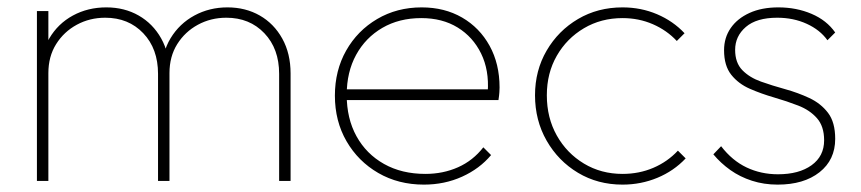

<svg xmlns="http://www.w3.org/2000/svg" viewBox="-20 -490 2331 520"><path d="M80 0V-460H111V0ZM408 0V-290Q408 -358 368 -400Q328 -442 265 -442Q223 -442 188 -423Q153 -404 132 -370.5Q111 -337 111 -292L90 -293Q90 -346 113.5 -386Q137 -426 177.5 -448Q218 -470 268 -470Q317 -470 355.5 -448Q394 -426 416.5 -386Q439 -346 439 -292V0ZM736 0V-290Q736 -358 696 -400Q656 -442 593 -442Q551 -442 516 -423Q481 -404 460 -370.5Q439 -337 439 -292L418 -293Q418 -347 442 -386.5Q466 -426 506.5 -448Q547 -470 596 -470Q645 -470 683.5 -448Q722 -426 744.5 -385.5Q767 -345 767 -291V0Z M1128 10Q1059 10 1004.5 -21.5Q950 -53 918.5 -107.5Q887 -162 887 -231Q887 -299 917.5 -353Q948 -407 1001.5 -438.5Q1055 -470 1122 -470Q1184 -470 1231.5 -442.5Q1279 -415 1306 -366Q1333 -317 1333 -253Q1333 -249 1332.5 -240.5Q1332 -232 1330 -219H909V-248H1310L1301 -241Q1305 -300 1283 -345Q1261 -390 1219.5 -415.5Q1178 -441 1121 -441Q1061 -441 1015.5 -414.5Q970 -388 944.5 -341.5Q919 -295 919 -233Q919 -169 945.5 -121Q972 -73 1020 -46Q1068 -19 1132 -19Q1180 -19 1220.5 -37Q1261 -55 1289 -91L1310 -70Q1279 -33 1231.5 -11.5Q1184 10 1128 10Z M1666 10Q1599 10 1545.5 -22Q1492 -54 1460.5 -109Q1429 -164 1429 -232Q1429 -299 1460.5 -353Q1492 -407 1545.5 -438.5Q1599 -470 1666 -470Q1716 -470 1759.5 -451.5Q1803 -433 1834 -400L1813 -379Q1786 -408 1748 -424.5Q1710 -441 1666 -441Q1608 -441 1561.5 -413.5Q1515 -386 1488 -339Q1461 -292 1461 -232Q1461 -171 1488 -123Q1515 -75 1561.5 -47Q1608 -19 1666 -19Q1711 -19 1749.5 -35.5Q1788 -52 1816 -82L1837 -61Q1805 -27 1760.5 -8.5Q1716 10 1666 10Z M2086 10Q2049 10 2016.5 -0.5Q1984 -11 1958 -29.5Q1932 -48 1912 -72L1933 -94Q1963 -55 2002 -36.5Q2041 -18 2087 -18Q2144 -18 2178 -42.5Q2212 -67 2212 -110Q2212 -148 2192.5 -170Q2173 -192 2142 -204Q2111 -216 2076.5 -226Q2042 -236 2011 -249.5Q1980 -263 1960.5 -287.5Q1941 -312 1941 -354Q1941 -388 1959 -414Q1977 -440 2010 -455Q2043 -470 2088 -470Q2137 -470 2178 -452.5Q2219 -435 2242 -402L2221 -381Q2201 -409 2165 -425.5Q2129 -442 2085 -442Q2029 -442 2000 -417Q1971 -392 1971 -355Q1971 -320 1990.5 -300Q2010 -280 2041 -269Q2072 -258 2106.5 -248.5Q2141 -239 2172 -224.5Q2203 -210 2222.5 -184.5Q2242 -159 2242 -114Q2242 -57 2199.5 -23.5Q2157 10 2086 10Z"/></svg>

Font: Outfit Thin
Style: Regular
Weight: 100
Designer: Rodrigo Fuenzalida
Foundry: fragTYPE
Version: Version 1.000